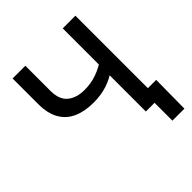

<svg xmlns="http://www.w3.org/2000/svg" viewBox="-236 -880 1188 1188"><g transform="rotate(-45 358.0 -286.0)"><path d="M318.4 -267.1Q242.2 -267.1 186.3 -291.7Q130.4 -316.4 100.1 -368.7Q69.8 -420.9 69.8 -502.9V-727.5H181.2V-506.8Q181.2 -431.6 222.9 -397Q264.6 -362.3 335.4 -362.3Q393.6 -362.3 444.3 -380.9Q495.1 -399.4 537.6 -430.2V-335.4Q491.7 -302.7 438.5 -284.9Q385.3 -267.1 318.4 -267.1ZM508.3 0V-727.5H619.1V0ZM584.5 156.2V0H545.9V-93.3H691.9L689.5 156.2Z"/></g></svg>

Font: Inter 17pt Medium
Style: Regular
Weight: 500
Version: Version 4.001;git-66647c0bb